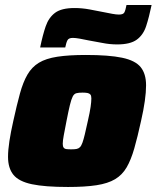

<svg xmlns="http://www.w3.org/2000/svg" viewBox="-20 -737 624 765"><path d="M251 8Q159 8 107 -3Q55 -14 33.5 -40.5Q12 -67 12 -112Q12 -139 17.5 -175Q23 -211 33 -255Q47 -319 59.5 -364.5Q72 -410 89.5 -440Q107 -470 135 -487Q163 -504 208.5 -511Q254 -518 322 -518Q414 -518 466.5 -507Q519 -496 540.5 -469.5Q562 -443 562 -397Q562 -370 557 -334.5Q552 -299 542 -255Q528 -191 515 -145.5Q502 -100 484.5 -70Q467 -40 438.5 -23Q410 -6 364.5 1Q319 8 251 8ZM264 -142Q277 -142 285 -143.5Q293 -145 298.5 -150.5Q304 -156 308.5 -168.5Q313 -181 318 -202Q323 -223 330 -255Q338 -290 341 -311Q344 -332 344 -345Q344 -356 340 -360.5Q336 -365 328.5 -366.5Q321 -368 309 -368Q293 -368 284 -365.5Q275 -363 269.5 -352Q264 -341 258.5 -318.5Q253 -296 245 -255Q238 -219 234 -197.5Q230 -176 230 -164Q230 -154 233.5 -149Q237 -144 244.5 -143Q252 -142 264 -142ZM140 -548Q150 -597 162 -632Q174 -667 199.5 -686Q225 -705 277 -705Q307 -705 336.5 -699.5Q366 -694 391 -689Q411 -685 427 -682Q443 -679 454 -679Q471 -679 475.5 -687.5Q480 -696 484 -717H584Q574 -669 562.5 -633.5Q551 -598 525 -579Q499 -560 447 -560Q417 -560 387.5 -566Q358 -572 333 -576Q314 -580 297.5 -583Q281 -586 270 -586Q254 -586 249 -577Q244 -568 240 -548Z"/></svg>

Font: Saira Thin Black
Style: Italic
Weight: 900
Italic angle: -12°
Version: Version 1.101